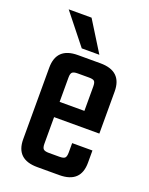

<svg xmlns="http://www.w3.org/2000/svg" viewBox="-126 -719 612 786"><g transform="rotate(20 180.0 -325.5)"><path d="M216.8 -519H140.1L35.2 -650.9H134.8ZM129.9 -282.2H237.8V-388.2Q237.8 -405.8 232.2 -411.4Q226.6 -417 209 -417H160.2Q142.1 -417 136 -411.1Q129.9 -405.3 129.9 -388.2ZM134.8 -487.8H232.9Q327.1 -487.8 327.1 -398.9V-215.8H129.9V-100.1Q129.9 -83 136 -76.9Q142.1 -70.8 160.2 -70.8H206.1Q224.1 -70.8 230 -76.9Q235.8 -83 235.8 -101.1V-141.1H324.2V-87.9Q324.2 0 231 0H134.8Q42 0 42 -87.9V-398.9Q42 -487.8 134.8 -487.8Z"/></g></svg>

Font: Teko
Style: Regular
Weight: 400
Designer: Manushi Parikh, Jonny Pinhorn
Foundry: Indian Type Foundry
Version: Version 2.000;PS 1.0;hotconv 1.0.79;makeotf.lib2.5.61930